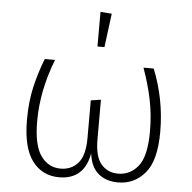

<svg xmlns="http://www.w3.org/2000/svg" viewBox="-54 -813 880 878"><g transform="rotate(5 386.0 -374.0)"><path d="M692 -236Q692 -104 643 -46.5Q594 11 520 11Q464 11 428.5 -19Q393 -49 386 -111Q364 11 249 11Q171 11 125.5 -50Q80 -111 80 -238Q80 -321 95.5 -388.5Q111 -456 137 -522H184Q127 -376 127 -236Q127 -126 161.5 -77.5Q196 -29 252 -29Q302 -29 332.5 -64Q363 -99 363 -179V-352L409 -359V-178Q409 -98 438.5 -63.5Q468 -29 516 -29Q572 -29 608.5 -74.5Q645 -120 645 -235Q645 -309 631 -378Q617 -447 590 -522H637Q692 -385 692 -236ZM424 -755 404 -600H372V-759Z"/></g></svg>

Font: FiraGO ExtraLight
Style: Regular
Weight: 200
Designer: bBox Type
Foundry: bBox Type GmbH
Version: Version 1.001